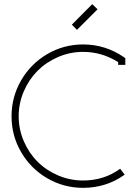

<svg xmlns="http://www.w3.org/2000/svg" viewBox="-20 -904 665 933"><path d="M354 -758.8 329.1 -784.2 428.2 -883.8 454.1 -858.9ZM554.2 -602.1Q475.1 -651.9 383.8 -651.9Q320.3 -651.9 262.5 -627Q204.6 -602.1 162.6 -560.1Q120.6 -518.1 95.7 -460.2Q70.8 -402.3 70.8 -338.9Q70.8 -275.4 95.7 -217.8Q120.6 -160.2 162.6 -118.2Q204.6 -76.2 262.5 -51.5Q320.3 -26.9 383.8 -26.9Q485.8 -26.9 564 -84L585.9 -55.2Q496.1 8.8 383.8 8.8Q289.6 8.8 209.5 -37.8Q129.4 -84.5 82.8 -164.6Q36.1 -244.6 36.1 -338.9Q36.1 -433.1 82.8 -513.7Q129.4 -594.2 209.5 -641.1Q289.6 -688 383.8 -688Q491.2 -688 581.1 -627L588.9 -621.1V-588.9H554.2Z"/></svg>

Font: Rawengulk
Style: Regular
Weight: 400
Version: Version 0.92